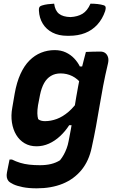

<svg xmlns="http://www.w3.org/2000/svg" viewBox="-20 -823 640 1046"><path d="M278 -550Q312 -550 338.5 -537.5Q365 -525 384 -505Q403 -485 415 -461H448L427 -363Q403 -394 373.5 -408.5Q344 -423 310 -423Q280 -423 257.5 -409.5Q235 -396 220.5 -370.5Q206 -345 198 -306L187 -249Q183 -223 183.5 -205Q184 -187 188 -174Q195 -168 204.5 -165.5Q214 -163 225 -163Q257 -163 289.5 -175Q322 -187 354 -214.5Q386 -242 415 -287L391 -141H357Q336 -108 307.5 -81.5Q279 -55 246.5 -40.5Q214 -26 179 -26Q142 -26 114 -42.5Q86 -59 68.5 -88Q51 -117 45 -155.5Q39 -194 47 -237L60 -313Q71 -375 91.5 -420Q112 -465 140.5 -493.5Q169 -522 204 -536Q239 -550 278 -550ZM448 -540Q467 -541 487 -541.5Q507 -542 527 -542Q543 -542 553.5 -534Q564 -526 568.5 -511.5Q573 -497 568 -476Q553 -413 542 -355.5Q531 -298 522 -243.5Q513 -189 503 -134.5Q493 -80 480 -21Q465 53 424 103Q383 153 321.5 178Q260 203 180 203Q136 203 104 196.5Q72 190 53 181Q34 172 26 163Q19 154 17 142.5Q15 131 18 116Q22 97 25 80.5Q28 64 32 46H45Q67 57 90 64Q113 71 139.5 74Q166 77 198 77Q231 77 258 70.5Q285 64 307 50Q319 35 327.5 19.5Q336 4 343 -14.5Q350 -33 354 -55Q367 -120 376 -177Q385 -234 395 -292.5Q405 -351 419 -421Q423 -441 427.5 -460.5Q432 -480 437.5 -500Q443 -520 448 -540ZM364 -730Q403 -732 429.5 -748Q456 -764 473 -803Q493 -803 511.5 -801Q530 -799 546 -794Q554 -791 555.5 -784Q557 -777 553 -763Q538 -719 510 -688.5Q482 -658 443.5 -643Q405 -628 357 -628H346Q300 -628 266 -645.5Q232 -663 213 -694Q194 -725 192 -765Q191 -777 194.5 -783.5Q198 -790 208 -793Q224 -798 240.5 -800Q257 -802 275 -803Q280 -765 301.5 -748Q323 -731 364 -730Z"/></svg>

Font: Rec Mono Semicasual
Style: Bold Italic
Weight: 700
Italic angle: -10°
Version: Version 1.085; ttfautohint (v1.8.4.7-5d5b)